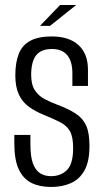

<svg xmlns="http://www.w3.org/2000/svg" viewBox="-20 -737 414 764"><path d="M183 7Q138 7 105.5 -9Q73 -25 55 -62.5Q37 -100 37 -167V-200Q53 -200 69.5 -200Q86 -200 101 -200V-163Q101 -113 111.5 -85.5Q122 -58 140.5 -47Q159 -36 183 -36Q222 -36 246.5 -60.5Q271 -85 271 -148Q271 -193 258 -215.5Q245 -238 218 -251.5Q191 -265 152 -281Q120 -294 94.5 -312.5Q69 -331 55 -361Q41 -391 41 -437Q41 -489 55 -523.5Q69 -558 101 -575Q133 -592 186 -592Q255 -592 292.5 -557.5Q330 -523 330 -460V-395Q315 -395 299.5 -395Q284 -395 268 -395V-445Q268 -493 247.5 -517.5Q227 -542 187 -542Q143 -542 123.5 -516.5Q104 -491 104 -439Q104 -400 119 -377.5Q134 -355 158 -342.5Q182 -330 209 -320Q254 -303 282 -284.5Q310 -266 323 -237Q336 -208 336 -156Q336 -95 316.5 -59.5Q297 -24 262.5 -8.5Q228 7 183 7ZM139 -634 219 -717H283L179 -634Z"/></svg>

Font: Alumni Sans
Style: Regular
Weight: 400
Designer: Robert E. Leuschke
Foundry: Robert E. Leuschke
Version: Version 1.018